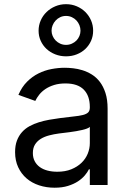

<svg xmlns="http://www.w3.org/2000/svg" viewBox="-20 -872 604 905"><path d="M237.2 12.8Q198.5 12.8 164.4 1.6Q130.3 -9.6 105.3 -31.1Q80.3 -52.6 65.7 -83.8Q51.1 -115.1 51.1 -154.8Q51.1 -186.1 59.8 -209.2Q68.5 -232.2 83.6 -249.1Q98.7 -266 119.1 -277.2Q139.6 -288.4 163 -295.6Q186.4 -302.9 212 -307.5Q237.6 -312.1 262.8 -315.3Q300.1 -320.3 326.7 -323Q353.3 -325.6 370.4 -329.9Q387.4 -334.2 395.4 -342Q403.4 -349.8 403.4 -365.1V-367.9Q403.4 -420.5 374.8 -449.6Q346.2 -478.7 288.4 -478.7Q258.5 -478.7 235.1 -471.4Q211.6 -464.1 194.2 -452.4Q176.8 -440.7 165.1 -426Q153.4 -411.2 146.3 -396.3L66.8 -424.7Q82.7 -462 107.4 -486.7Q132.1 -511.4 161.4 -525.9Q190.7 -540.5 222.7 -546.5Q254.6 -552.6 285.5 -552.6Q302.9 -552.6 324.6 -550.2Q346.2 -547.9 368.6 -541Q391 -534.1 412.5 -521Q433.9 -507.8 450.5 -486.3Q467 -464.8 477.1 -433.8Q487.2 -402.7 487.2 -359.4V0H403.4V-73.9H399.1Q392.8 -60.7 380 -45.5Q367.2 -30.2 347.5 -17.2Q327.8 -4.3 300.4 4.3Q273.1 12.8 237.2 12.8ZM291.2 -606.5Q264.2 -606.5 240.6 -615.8Q217 -625 199.4 -641.3Q181.8 -657.7 171.9 -679.7Q161.9 -701.7 161.9 -727.3Q161.9 -752.8 171.9 -775.6Q181.8 -798.3 199.4 -815.3Q217 -832.4 240.6 -842.3Q264.2 -852.3 291.2 -852.3Q318.5 -852.3 341.8 -842.3Q365.1 -832.4 382.3 -815.3Q399.5 -798.3 409.3 -775.6Q419 -752.8 419 -727.3Q419 -701.7 409.3 -679.7Q399.5 -657.7 382.3 -641.3Q365.1 -625 341.8 -615.8Q318.5 -606.5 291.2 -606.5ZM250 -62.5Q287.3 -62.5 315.9 -74Q344.5 -85.6 364 -104.4Q383.5 -123.2 393.5 -147.5Q403.4 -171.9 403.4 -197.4V-274.1Q399.9 -269.9 390.3 -266.2Q380.7 -262.4 367.5 -259.4Q354.4 -256.4 339 -253.7Q323.5 -251.1 308.6 -249.1Q293.7 -247.2 280.5 -245.6Q267.4 -244 258.5 -242.9Q234 -239.7 211.6 -233.8Q189.3 -228 172.2 -217.5Q155.2 -207 145.1 -190.9Q134.9 -174.7 134.9 -150.6Q134.9 -128.9 143.5 -112.4Q152 -95.9 167.4 -84.7Q182.9 -73.5 204 -68Q225.1 -62.5 250 -62.5ZM291.2 -660.5Q306.1 -660.5 318.7 -666.2Q331.3 -671.9 340.4 -681.1Q349.4 -690.3 354.4 -702.4Q359.4 -714.5 359.4 -727.3Q359.4 -740.8 354.4 -753.2Q349.4 -765.6 340.4 -775.4Q331.3 -785.2 318.7 -791Q306.1 -796.9 291.2 -796.9Q276.3 -796.9 263.8 -791Q251.4 -785.2 242.4 -775.4Q233.3 -765.6 228.2 -753.2Q223 -740.8 223 -727.3Q223 -714.5 228.2 -702.4Q233.3 -690.3 242.4 -681.1Q251.4 -671.9 263.8 -666.2Q276.3 -660.5 291.2 -660.5Z"/></svg>

Font: Interop
Style: Regular
Weight: 400
Designer: Rasmus Andersson, Google, Jang Haemin
Foundry: jhaemin
Version: Version 1.008